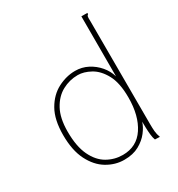

<svg xmlns="http://www.w3.org/2000/svg" viewBox="-163 -772 825 889"><g transform="rotate(-30 250.0 -327.5)"><path d="M244 10Q196 10 152.5 -16Q109 -42 82 -95.5Q55 -149 55 -231Q55 -313 84 -363.5Q113 -414 158.5 -437.5Q204 -461 251 -461Q287 -461 318 -445Q349 -429 371.5 -402.5Q394 -376 403 -344V-665H435V-658Q430 -656 428.5 -649.5Q427 -643 428 -626L429 -71Q429 -53 430.5 -35.5Q432 -18 439 0L413 -1Q408 -13 406 -32.5Q404 -52 403.5 -71Q403 -90 403 -102Q396 -78 376 -52Q356 -26 323.5 -8Q291 10 244 10ZM249 -13Q324 -13 364 -73.5Q404 -134 404 -231Q404 -309 379.5 -354Q355 -399 319.5 -418.5Q284 -438 252 -438Q208 -438 169 -417Q130 -396 105.5 -351Q81 -306 81 -234Q81 -155 104.5 -106Q128 -57 166.5 -35Q205 -13 249 -13Z"/></g></svg>

Font: Inconsolata ExtraLight
Style: Regular
Weight: 200
Monospace: yes
Designer: Raph Levien, Cyreal, Brenton Simpson
Foundry: Raph Levien, Cyreal, Google
Version: Version 3.001; ttfautohint (v1.8.2.53-6de2)